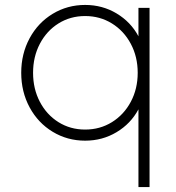

<svg xmlns="http://www.w3.org/2000/svg" viewBox="-20 -558 714 778"><path d="M541 -115Q510 -57 452.5 -22.5Q395 12 325 12Q253 12 193.5 -24Q134 -60 100 -123Q66 -186 66 -263Q66 -340 100 -403Q134 -466 193.5 -502Q253 -538 325 -538Q395 -538 452.5 -503.5Q510 -469 541 -411V-526H586V200H541ZM325 -33Q385 -33 433.5 -63Q482 -93 510 -145.5Q538 -198 538 -263Q538 -328 510 -380.5Q482 -433 433.5 -463Q385 -493 325 -493Q265 -493 217 -463Q169 -433 141.5 -380.5Q114 -328 114 -263Q114 -198 141.5 -145.5Q169 -93 217 -63Q265 -33 325 -33Z"/></svg>

Font: Eudoxus Sans ExtraLight
Style: Regular
Weight: 200
Designer: Stijn de Vries
Foundry: tokotype
Version: Version 2.005